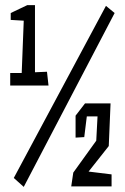

<svg xmlns="http://www.w3.org/2000/svg" viewBox="-20 -730 489 752"><path d="M20 -444H65L73 -649L22 -652V-679L87 -710H117V-447L164 -449L170 -395H20ZM34 -33 395 -707 429 -679 73 2ZM267 -54 357 -179 362 -274H320L310 -193L276 -191V-277L313 -325H413L406 -158L327 -58L417 -47V0H259Z"/></svg>

Font: Bahianita
Style: Regular
Weight: 400
Designer: Pablo Cosgaya & Dani Raskovsky
Foundry: Pablo Cosgaya & Dani Raskovsky
Version: Version 1.008